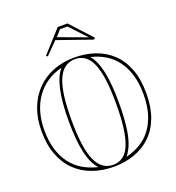

<svg xmlns="http://www.w3.org/2000/svg" viewBox="-165 -1073 1119 1219"><g transform="rotate(-20 394.0 -463.0)"><path d="M396 -723Q470 -723 534 -701Q598 -679 646 -634Q694 -589 721 -519Q748 -449 748 -353Q748 -261 722 -191.5Q696 -122 648.5 -76.5Q601 -31 536.5 -8Q472 15 396 15Q319 15 253.5 -8.5Q188 -32 140.5 -78Q93 -124 66.5 -193Q40 -262 40 -354Q40 -438 65.5 -506Q91 -574 138 -622.5Q185 -671 250.5 -697Q316 -723 396 -723ZM396 -712Q357 -712 328 -691.5Q299 -671 280 -627.5Q261 -584 252 -517Q243 -450 243 -357Q243 -265 252 -196.5Q261 -128 280 -84.5Q299 -41 328 -19.5Q357 2 396 2Q434 2 462.5 -18.5Q491 -39 509 -82.5Q527 -126 536 -194Q545 -262 545 -358Q545 -452 536 -519Q527 -586 509 -628.5Q491 -671 462.5 -691.5Q434 -712 396 -712ZM301 -17Q262 -58 243 -142.5Q224 -227 224 -357Q224 -484 242.5 -566.5Q261 -649 297 -690Q242 -676 198 -647Q154 -618 123 -575Q92 -532 75.5 -476Q59 -420 59 -354Q59 -281 76 -224Q93 -167 125 -125Q157 -83 201.5 -56.5Q246 -30 301 -17ZM491 -17Q545 -30 588.5 -56Q632 -82 663.5 -124Q695 -166 712 -223Q729 -280 729 -353Q729 -428 711.5 -486Q694 -544 662.5 -585.5Q631 -627 587.5 -653Q544 -679 492 -691Q528 -651 546 -569Q564 -487 564 -358Q564 -270 556.5 -203.5Q549 -137 532.5 -91Q516 -45 491 -17ZM240 -787 230 -794 363 -941H429L562 -796L552 -787L320 -868ZM526 -812 422 -923H372L336 -882L523 -813Z"/></g></svg>

Font: Kalnia Glaze Thin SemiBold
Style: Regular
Weight: 600
Version: Version 1.110